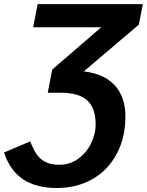

<svg xmlns="http://www.w3.org/2000/svg" viewBox="-64 -708 717 936"><path d="M213.4 208.5Q110.8 208.5 47.4 165.3Q-16.1 122.1 -44.4 35.2L83 -18.6Q102.5 29.8 120.6 51.8Q138.7 73.7 163.8 84.5Q189 95.2 226.6 95.2Q274.9 95.2 315.2 67.4Q355.5 39.6 378.9 -7.1Q402.3 -53.7 402.3 -102.1Q402.3 -180.7 361.6 -218.3Q320.8 -255.9 231.4 -255.9H168.9L190.4 -368.7L429.7 -575.2H97.7L119.6 -688H632.3L612.8 -587.9L344.7 -359.9Q443.4 -348.6 495.4 -292Q547.4 -235.4 547.4 -139.6Q547.4 -37.1 504.6 42.7Q461.9 122.6 386 165.5Q310.1 208.5 213.4 208.5Z"/></svg>

Font: Liberation Sans
Style: Bold Italic
Weight: 700
Italic angle: -12°
Designer: Steve Matteson
Foundry: Ascender Corporation
Version: Version 2.1.5